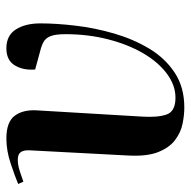

<svg xmlns="http://www.w3.org/2000/svg" viewBox="-18 -552 584 587"><g transform="rotate(-90 273.5 -258.0)"><path d="M420 -530Q459 -530 477.5 -501Q496 -472 496 -426Q496 -377 489 -318Q482 -259 465 -200.5Q448 -142 419 -93.5Q390 -45 345.5 -15.5Q301 14 239 14Q215 14 188.5 8.5Q162 3 139 -14.5Q116 -32 102.5 -66Q89 -100 92 -157L108 -460Q109 -490 89.5 -494Q70 -498 41 -488L12 -478L5 -494Q29 -504 68 -517Q107 -530 144 -530Q195 -530 214 -504Q233 -478 230 -435L211 -115Q208 -67 217.5 -40Q227 -13 269 -13Q307 -13 342.5 -39.5Q378 -66 405 -112.5Q432 -159 447.5 -220Q463 -281 463 -349Q463 -380 457 -395Q451 -410 439 -416.5Q427 -423 410 -427L355 -442Q352 -478 367.5 -504Q383 -530 420 -530Z"/></g></svg>

Font: Literata 72pt SemiBold
Style: Italic
Weight: 600
Italic angle: -2°
Designer: Latin by Veronika Burian and Jose Scaglione. Greek by Irene Vlachou. Cyrillic by Vera Evstafieva
Foundry: TypeTogether
Version: Version 3.002